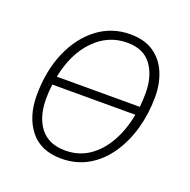

<svg xmlns="http://www.w3.org/2000/svg" viewBox="-103 -640 743 750"><g transform="rotate(20 268.0 -264.5)"><path d="M227 10Q141 10 97 -46Q53 -102 53 -190Q53 -291 87 -370Q121 -449 180.5 -494Q240 -539 317 -539Q374 -539 412.5 -513.5Q451 -488 470.5 -443Q490 -398 490 -342Q490 -273 472.5 -210Q455 -147 421 -97Q387 -47 338 -18.5Q289 10 227 10ZM102 -285H447Q450 -316 450 -343Q450 -414 417 -459Q384 -504 316 -504Q237 -504 179.5 -445Q122 -386 102 -285ZM231 -25Q286 -25 328.5 -53.5Q371 -82 400 -133Q429 -184 441 -250H96Q94 -235 93 -219.5Q92 -204 92 -190Q92 -114 127 -69.5Q162 -25 231 -25Z"/></g></svg>

Font: Noto Sans Disp ExtLt
Style: Italic
Weight: 200
Italic angle: -12°
Designer: Monotype Design Team
Foundry: Monotype Imaging Inc.
Version: Version 2.000;GOOG;noto-source:20170915:90ef993387c0